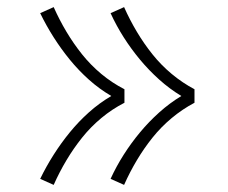

<svg xmlns="http://www.w3.org/2000/svg" viewBox="-20 -610 640 540"><path d="M329 -90 291 -107Q307 -142 328 -175Q349 -208 374 -238Q399 -268 428 -294Q457 -320 490 -340Q457 -360 428 -386Q399 -412 374 -442Q349 -472 328 -505Q307 -538 291 -573L329 -590Q345 -554 365 -520.5Q385 -487 409 -457Q433 -427 463 -402Q493 -377 527 -359V-321Q493 -303 463 -278Q433 -253 409 -223Q385 -193 365 -159.5Q345 -126 329 -90ZM131 -90 93 -107Q110 -142 131 -175Q152 -208 176.5 -238Q201 -268 230 -294Q259 -320 293 -340Q259 -360 230 -386Q201 -412 176.5 -442Q152 -472 131 -505Q110 -538 93 -573L131 -590Q147 -554 167 -520.5Q187 -487 211 -457Q235 -427 265 -402Q295 -377 330 -359V-321Q295 -303 265 -278Q235 -253 211 -223Q187 -193 167 -159.5Q147 -126 131 -90Z"/></svg>

Font: Iosevka Slab XLtEx
Style: Regular
Weight: 200
Width: 7
Monospace: yes
Designer: Belleve Invis
Foundry: Belleve Invis
Version: Version 11.1.0; ttfautohint (v1.8.3)